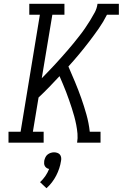

<svg xmlns="http://www.w3.org/2000/svg" viewBox="-20 -755 649 1016"><path d="M25 0V-58H89L191 -677H135V-735H321V-677H257L201 -341Q201 -341 201 -341Q201 -341 201 -341L202 -342Q220 -360 237 -378Q254 -396 271 -414Q288 -432 304.5 -451Q321 -470 337.5 -488.5Q354 -507 369.5 -526.5Q385 -546 400.5 -565.5Q416 -585 430 -605.5Q444 -626 457 -647Q470 -668 481.5 -689.5Q493 -711 496 -735H609V-677H546Q527 -639 502.5 -604Q478 -569 452 -535Q426 -501 398.5 -468Q371 -435 342 -403Q360 -362 377.5 -320Q395 -278 410 -235.5Q425 -193 437.5 -148.5Q450 -104 455 -58H512V0H388Q392 -24 390 -47.5Q388 -71 383.5 -94Q379 -117 373 -139Q367 -161 360 -182.5Q353 -204 345.5 -225.5Q338 -247 330 -268Q322 -289 313 -310Q304 -331 295 -352Q268 -323 240.5 -294.5Q213 -266 184 -239L154 -58H211V0ZM226 241 192 209Q208 194 220 176.5Q232 159 240 139Q233 138 227 134Q221 130 217.5 124Q214 118 213.5 110.5Q213 103 214 96Q216 87 220 78Q224 69 231.5 63Q239 57 248 54Q257 51 266 51Q275 51 283.5 54Q292 57 297 63Q302 69 303.5 78Q305 87 303 96Q297 136 277.5 174Q258 212 226 241Z"/></svg>

Font: Iosevka Curly Slab LtEx
Style: Italic
Weight: 300
Width: 7
Italic angle: -9°
Monospace: yes
Designer: Belleve Invis
Foundry: Belleve Invis
Version: Version 11.1.0; ttfautohint (v1.8.3)